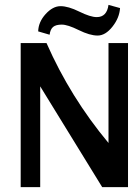

<svg xmlns="http://www.w3.org/2000/svg" viewBox="-20 -768 546 788"><path d="M505.4 -591.3V0H399.4L145 -413.6V0H64.9V-591.3H170.9Q268.6 -369.1 425.3 -181.2V-591.3ZM425.3 -748 472.7 -734.9Q470.2 -694.8 441.4 -658.4Q412.6 -622.1 380.6 -622.1Q348.6 -622.1 303.2 -644.5Q257.8 -667 233.6 -667Q209.5 -667 198 -657.5Q186.5 -647.9 183.6 -625.5L136.7 -639.2Q137.7 -677.7 167.2 -710.2Q196.8 -742.7 228.5 -742.7Q260.3 -742.7 305.7 -720.2Q351.1 -697.8 377 -697.8Q418.5 -697.8 425.3 -748Z"/></svg>

Font: Rachana
Style: Bold
Weight: 700
Designer: Hussain KH
Foundry: Hussain KH, Rajeesh K Nambiar, Santhosh Thottingal, Swathanthra Malayalam Computing (http://smc.org.in)
Version: Version 7.0.0+20221109